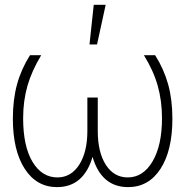

<svg xmlns="http://www.w3.org/2000/svg" viewBox="-20 -764 766 794"><path d="M104 -535.6H150.4Q111.3 -471.2 93.5 -408.9Q75.7 -346.7 75.7 -274.9Q75.7 -159.2 114.5 -94.7Q153.3 -30.3 217.3 -30.3Q273.9 -30.3 307.6 -82.8Q341.3 -135.3 341.3 -222.7V-360.8H384.3V-222.7Q384.3 -134.3 417.7 -82.3Q451.2 -30.3 508.3 -30.3Q571.8 -30.3 610.8 -96.4Q649.9 -162.6 649.9 -274.9Q649.9 -346.7 632.3 -409.2Q614.7 -471.7 575.2 -535.6H621.6Q657.7 -478.5 675.3 -415.3Q692.9 -352.1 692.9 -273.4Q692.9 -141.6 643.8 -65.9Q594.7 9.8 509.8 9.8Q399.4 9.8 362.8 -115.2Q325.7 9.8 215.8 9.8Q131.3 9.8 82.3 -65.9Q33.2 -141.6 33.2 -273.4Q33.2 -352.1 50.5 -415.3Q67.9 -478.5 104 -535.6ZM350.1 -580.1 367.7 -744.1H417L381.3 -580.1Z"/></svg>

Font: Inter Display Extra Light
Style: Regular
Weight: 200
Designer: Rasmus Andersson
Foundry: rsms
Version: Version 4.000;git-4fc901f